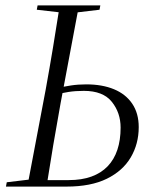

<svg xmlns="http://www.w3.org/2000/svg" viewBox="-20 -690 565 710"><path d="M128 0 132 -24H234Q282 -24 318 -37Q354 -50 378 -75Q402 -100 414 -136Q426 -172 426 -218Q426 -273 393.5 -313.5Q361 -354 290 -354Q259 -354 233.5 -350Q208 -346 176 -338L181 -362Q216 -370 242.5 -374Q269 -378 299 -378Q358 -378 401.5 -360Q445 -342 469 -306.5Q493 -271 493 -220Q493 -158 463.5 -108Q434 -58 375 -29Q316 0 226 0ZM81 0 149 -359Q163 -436 176 -514.5Q189 -593 201 -670H272L204 -308Q190 -231 177 -154Q164 -77 152 0ZM116 -654 119 -670H351L348 -654L247 -642H221ZM2 0 5 -16 105 -28H130V0Z"/></svg>

Font: Source Serif 4 60pt
Style: Italic
Weight: 400
Italic angle: -12°
Version: Version 4.004;hotconv 1.0.116;makeotfexe 2.5.65601